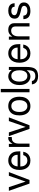

<svg xmlns="http://www.w3.org/2000/svg" viewBox="1923 -2692 987 4873"><g transform="rotate(-90 2416.5 -255.5)"><path d="M285.2 0H193.8L9.8 -523.9H104L244.1 -99.1L392.1 -523.9H485.8Z M1013.2 -233.9H627Q627.9 -162.1 654.8 -122.1Q698.2 -54.2 780.8 -54.2Q882.8 -54.2 918 -159.2H1002Q980 -38.1 876 4.9Q832 22.9 777.8 22.9Q642.1 22.9 579.1 -86.9Q540 -154.8 540 -254.9Q540 -413.1 633.8 -490.2Q693.8 -539.1 779.8 -539.1Q895 -539.1 960 -457Q980 -432.1 992.2 -400.9Q1013.2 -347.2 1013.2 -233.9ZM628.9 -301.8H922.9L923.8 -308.1Q923.8 -388.2 865.2 -433.1Q827.1 -461.9 778.8 -461.9Q693.8 -461.9 652.8 -387.2Q632.8 -351.1 628.9 -301.8Z M1124.5 -523.9H1201.7V-429.2Q1226.6 -470.2 1250.5 -495.1Q1292.5 -539.1 1344.7 -539.1H1355.5L1376.5 -536.1V-451.2Q1304.7 -450.2 1273.4 -429.2Q1271.5 -428.2 1269.5 -426.8L1267.6 -424.8Q1208.5 -381.8 1208.5 -272V0H1124.5Z M1673.3 0H1582L1397.9 -523.9H1492.2L1632.3 -99.1L1780.3 -523.9H1874Z M2160.2 -539.1Q2312 -539.1 2369.1 -410.2Q2397.9 -345.2 2397.9 -253.9Q2397.9 -86.9 2296.4 -16.1Q2240.2 22.9 2161.1 22.9Q2017.1 22.9 1957 -96.2Q1924.3 -162.1 1924.3 -257.8Q1924.3 -432.1 2029.3 -502Q2084 -539.1 2160.2 -539.1ZM2161.1 -461.9Q2068.4 -461.9 2030.3 -370.1Q2011.2 -323.2 2011.2 -257.8Q2011.2 -121.1 2089.4 -73.2Q2120.1 -54.2 2161.1 -54.2Q2251 -54.2 2290 -142.1Q2311 -189 2311 -254.9Q2311 -399.9 2229 -445.8Q2199.2 -461.9 2161.1 -461.9Z M2595.7 -729V0H2511.7V-729Z M3077.6 -523.9H3154.3V-85.9Q3154.3 67.9 3113.8 131.8L3099.6 150.9Q3051.8 210.9 2942.4 216.8Q2931.6 217.8 2920.4 217.8Q2782.7 217.8 2732.4 129.9Q2715.3 99.1 2711.4 60.1H2796.4Q2802.7 98.1 2825.7 118.2L2828.6 120.1Q2864.7 147.9 2923.3 147.9Q3004.4 147.9 3039.6 99.1Q3069.3 58.1 3069.3 -43.9V-70.8L3062.5 -62Q3004.4 16.1 2928.7 22Q2919.4 22.9 2910.6 22.9H2901.4Q2818.4 18.1 2760.7 -46.9Q2694.3 -123 2694.3 -252.9Q2694.3 -403.8 2777.3 -482.9Q2835.4 -539.1 2917.5 -539.1Q3015.6 -539.1 3077.6 -448.2ZM2926.8 -461.9Q2838.4 -461.9 2801.8 -372.1Q2781.7 -325.2 2781.7 -257.8Q2781.7 -119.1 2859.4 -71.8Q2888.7 -54.2 2927.7 -54.2Q3016.6 -54.2 3051.8 -146Q3069.3 -191.9 3069.3 -254.9Q3069.3 -404.8 2987.3 -448.2Q2960.4 -461.9 2926.8 -461.9Z M3734.4 -233.9H3348.1Q3349.1 -162.1 3376 -122.1Q3419.4 -54.2 3502 -54.2Q3604 -54.2 3639.2 -159.2H3723.1Q3701.2 -38.1 3597.2 4.9Q3553.2 22.9 3499 22.9Q3363.3 22.9 3300.3 -86.9Q3261.2 -154.8 3261.2 -254.9Q3261.2 -413.1 3355 -490.2Q3415 -539.1 3501 -539.1Q3616.2 -539.1 3681.2 -457Q3701.2 -432.1 3713.4 -400.9Q3734.4 -347.2 3734.4 -233.9ZM3350.1 -301.8H3644L3645 -308.1Q3645 -388.2 3586.4 -433.1Q3548.3 -461.9 3500 -461.9Q3415 -461.9 3374 -387.2Q3354 -351.1 3350.1 -301.8Z M3846.7 -523.9H3923.8V-436Q3978 -521 4053.7 -535.2Q4073.7 -539.1 4097.7 -539.1Q4201.7 -539.1 4243.7 -470.2Q4262.7 -439 4263.7 -396V0H4180.7V-362.8Q4180.7 -432.1 4123 -457Q4101.1 -465.8 4072.8 -465.8Q3988.8 -465.8 3951.7 -389.2Q3930.7 -347.2 3930.7 -289.1V0H3846.7Z M4770.5 -377.9H4682.6Q4679.7 -461.9 4577.6 -461.9Q4495.6 -461.9 4472.7 -413.1Q4466.3 -399.9 4466.3 -382.8Q4466.3 -337.9 4532.7 -315.9L4563.5 -308.1L4643.6 -289.1Q4761.7 -261.2 4784.7 -190.9Q4791.5 -169.9 4791.5 -143.1Q4791.5 -46.9 4701.7 -2.9Q4649.4 22.9 4575.7 22.9Q4381.3 22.9 4367.7 -139.2L4366.7 -155.8H4454.6Q4460.4 -108.9 4478.5 -88.9Q4511.7 -54.2 4582.5 -54.2Q4666.5 -54.2 4694.3 -101.1Q4704.6 -116.2 4704.6 -136.2Q4704.6 -182.1 4650.4 -201.2Q4641.6 -204.1 4631.3 -207H4630.4L4623.5 -209L4545.4 -228Q4426.8 -256.8 4395.5 -308.1Q4386.7 -324.2 4382.3 -345.2L4379.4 -378.9Q4379.4 -472.2 4463.4 -514.2Q4512.7 -539.1 4580.6 -539.1Q4725.6 -539.1 4760.7 -438Q4770.5 -411.1 4770.5 -377.9Z"/></g></svg>

Font: SolaimanLipiNormal
Style: Normal
Weight: 400
Designer: Solaiman Karim
Version: Version 1.6.1 ; ttfautohint (v1.5.65-e2d9)